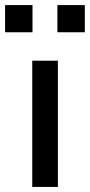

<svg xmlns="http://www.w3.org/2000/svg" viewBox="-37 -736 354 756"><path d="M90 0V-497H191V0ZM189 -609V-716H297V-609ZM-17 -609V-716H91V-609Z"/></svg>

Font: Nunito Sans 7pt Medium
Style: Regular
Weight: 500
Designer: Vernon Adams
Foundry: Vernon Adams
Version: Version 3.101;gftools[0.9.27]